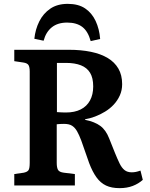

<svg xmlns="http://www.w3.org/2000/svg" viewBox="-20 -961 775 995"><path d="M600 14Q558 14 529.5 0.5Q501 -13 480 -42Q459 -71 442 -116L401 -233Q390 -262 379.5 -280.5Q369 -299 354 -309Q339 -319 312 -319Q301 -319 292 -318.5Q283 -318 274 -317V-117Q274 -93 280.5 -81Q287 -69 311 -66L368 -59V0H54V-59L103 -66Q122 -70 128 -79.5Q134 -89 134 -118V-590Q134 -614 127.5 -624Q121 -634 101 -637L54 -644V-703H337Q400 -703 451 -692.5Q502 -682 538 -660.5Q574 -639 593.5 -605.5Q613 -572 613 -525Q613 -493 601 -466.5Q589 -440 569.5 -419Q550 -398 524.5 -382.5Q499 -367 472.5 -357Q446 -347 421 -343V-340Q471 -330 500 -308.5Q529 -287 546 -243L576 -168Q589 -136 600 -113.5Q611 -91 625.5 -79.5Q640 -68 663 -68Q673 -68 683.5 -70Q694 -72 708 -77L720 -29Q698 -9 668 2.5Q638 14 600 14ZM321 -378Q367 -378 398.5 -394Q430 -410 446.5 -440.5Q463 -471 463 -513Q463 -557 447 -583.5Q431 -610 399.5 -622.5Q368 -635 322 -635H275V-380Q290 -379 301 -378.5Q312 -378 321 -378ZM331 -941Q386 -941 421 -917.5Q456 -894 475.5 -852.5Q495 -811 499 -759L450 -748Q436 -799 406.5 -821.5Q377 -844 328 -844Q279 -844 248.5 -819.5Q218 -795 206 -750L158 -760Q163 -809 183.5 -850Q204 -891 240.5 -916Q277 -941 331 -941Z"/></svg>

Font: Literata 18pt SemiBold
Style: Regular
Weight: 600
Designer: Latin by Veronika Burian and Jose Scaglione. Greek by Irene Vlachou. Cyrillic by Vera Evstafieva.
Foundry: TypeTogether
Version: Version 3.103;gftools[0.9.29]